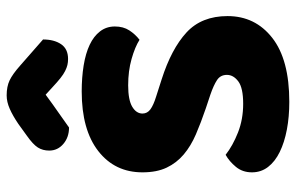

<svg xmlns="http://www.w3.org/2000/svg" viewBox="-180 -714 910 591"><g transform="rotate(-90 275.5 -419.0)"><path d="M237 -241Q193 -256 157 -271.5Q121 -287 95 -309Q69 -331 54.5 -361.5Q40 -392 40 -436Q40 -521 105.5 -572Q171 -623 289 -623Q332 -623 369 -617Q406 -611 432.5 -598.5Q459 -586 474 -566.5Q489 -547 489 -521Q489 -495 477 -476.5Q465 -458 448 -445Q426 -459 389 -469.5Q352 -480 308 -480Q263 -480 242 -467.5Q221 -455 221 -436Q221 -421 234 -411.5Q247 -402 273 -394L326 -377Q420 -347 470.5 -300.5Q521 -254 521 -174Q521 -89 454 -36.5Q387 16 257 16Q211 16 171.5 8.5Q132 1 102.5 -13.5Q73 -28 56.5 -49.5Q40 -71 40 -99Q40 -128 57 -148.5Q74 -169 94 -180Q122 -158 162.5 -142Q203 -126 251 -126Q300 -126 320 -141Q340 -156 340 -176Q340 -196 324 -206.5Q308 -217 279 -227ZM279 -734Q248 -711 224 -694.5Q200 -678 178 -662Q148 -662 127.5 -679.5Q107 -697 107 -723Q107 -743 116.5 -758Q126 -773 153 -792L189 -818Q214 -835 235.5 -844.5Q257 -854 277 -854Q304 -854 323 -845Q342 -836 368 -813L449 -742Q449 -708 434.5 -686.5Q420 -665 389 -665Q379 -665 370.5 -667Q362 -669 352 -674Q342 -679 330 -688.5Q318 -698 302 -713Z"/></g></svg>

Font: Baloo Tammudu
Style: Regular
Weight: 400
Designer: Omkar Shende and Ek Type
Foundry: Ek Type
Version: Version 1.007;PS 1.000;hotconv 1.0.88;makeotf.lib2.5.647800